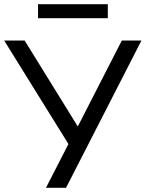

<svg xmlns="http://www.w3.org/2000/svg" viewBox="-22 -899 697 919"><path d="M198 0 316 -230 314 -196 -2 -705H96L352 -291H349L561 -705H655L294 0ZM160 -812V-879H494V-812Z"/></svg>

Font: Nunito Sans 8pt
Style: Regular
Weight: 400
Version: Version 3.101;gftools[0.9.27]